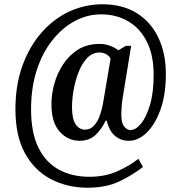

<svg xmlns="http://www.w3.org/2000/svg" viewBox="-20 -734 836 896"><path d="M388 142Q295 142 218.5 102.5Q142 63 97 -18Q52 -99 52 -224Q52 -337 84.5 -427Q117 -517 173.5 -581.5Q230 -646 303 -680Q376 -714 458 -714Q551 -714 617 -673.5Q683 -633 718.5 -559.5Q754 -486 754 -388Q754 -293 729 -223Q704 -153 664.5 -115Q625 -77 582 -77Q544 -77 517 -99.5Q490 -122 478 -171H473Q455 -132 426 -104.5Q397 -77 351 -77Q297 -77 258.5 -119.5Q220 -162 220 -248Q220 -294 233.5 -343Q247 -392 275 -434.5Q303 -477 345 -503Q387 -529 445 -529Q472 -529 496 -519.5Q520 -510 532 -499L567 -520H592L552 -274Q549 -255 547.5 -234Q546 -213 546 -200Q546 -159 560 -143Q574 -127 589 -127Q613 -127 638 -157Q663 -187 680 -244.5Q697 -302 697 -385Q697 -476 665.5 -539Q634 -602 578.5 -634.5Q523 -667 452 -667Q388 -667 329.5 -636Q271 -605 224.5 -546.5Q178 -488 151.5 -406.5Q125 -325 125 -224Q125 -114 159.5 -44.5Q194 25 255.5 58Q317 91 397 91Q471 91 528.5 65Q586 39 626 7L647 45Q599 83 537 112.5Q475 142 388 142ZM377 -129Q401 -129 418 -147Q435 -165 445 -192.5Q455 -220 460 -247L496 -460Q490 -473 475.5 -481Q461 -489 445 -489Q411 -489 386.5 -463Q362 -437 346.5 -397Q331 -357 323.5 -313.5Q316 -270 316 -234Q316 -179 333 -154Q350 -129 377 -129Z"/></svg>

Font: Noto Serif Hebrew Condensed SemiBold
Style: Regular
Weight: 600
Width: 3
Designer: Monotype Design Team
Foundry: Monotype Imaging Inc.
Version: Version 2.004; ttfautohint (v1.8.4.7-5d5b)